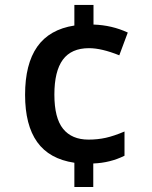

<svg xmlns="http://www.w3.org/2000/svg" viewBox="-20 -744 611 774"><path d="M481.9 -116.2Q423.8 -87.4 356 -85V9.8H279.8V-87.9Q178.7 -103 129.9 -171.4Q81.1 -239.7 81.1 -361.8Q81.1 -485.8 130.1 -555.7Q179.2 -625.5 279.8 -641.1V-724.1H356.9V-645Q431.2 -642.6 495.1 -612.8L460.9 -521Q389.6 -549.8 338.9 -549.8Q267.6 -549.8 233.4 -503.4Q199.2 -457 199.2 -362.8Q199.2 -268.1 234.4 -224.6Q269.5 -181.2 336.9 -181.2Q373.5 -181.2 406.5 -188.5Q439.5 -195.8 481.9 -213.9Z"/></svg>

Font: CAA NEO Sans SemiBold
Style: Regular
Weight: 600
Version: Version 1.10